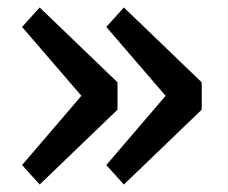

<svg xmlns="http://www.w3.org/2000/svg" viewBox="-20 -550 610 513"><path d="M519 -330V-257L311 -57L264 -109L422.5 -294L264 -478L311 -530ZM294 -330V-257L86 -57L39 -109L197.5 -294L39 -478L86 -530Z"/></svg>

Font: League Mono Narrow Medium
Style: Regular
Weight: 500
Width: 3
Designer: Tyler Finck
Foundry: The League of Moveable Type / Tyler Finck
Version: Version 2.210